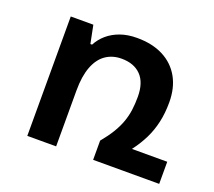

<svg xmlns="http://www.w3.org/2000/svg" viewBox="-93 -629 838 751"><g transform="rotate(20 326.5 -253.5)"><path d="M488 -92H635V0H360V-80Q384 -109 399.5 -134.5Q415 -160 424 -185Q433 -210 436.5 -236Q440 -262 440 -291Q440 -350 411 -380Q382 -410 330 -410Q292 -410 264 -390.5Q236 -371 221 -331.5Q206 -292 206 -233V0H86V-497H180L195 -422H202Q215 -447 237 -466Q259 -485 289.5 -496Q320 -507 359 -507Q423 -507 468.5 -483.5Q514 -460 538.5 -416.5Q563 -373 563 -313Q563 -268 554.5 -230Q546 -192 529.5 -158.5Q513 -125 488 -92Z"/></g></svg>

Font: Noto Sans Armenian SemiBold
Style: Regular
Weight: 600
Designer: Monotype Design Team
Foundry: Monotype Imaging Inc.
Version: Version 2.007